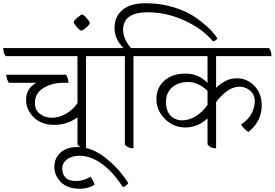

<svg xmlns="http://www.w3.org/2000/svg" viewBox="-45 -897 1698 1187"><path d="M632 -550H487V20Q466 20 450 10.5Q434 1 434 -8V-172Q371 -125 290.5 -125Q210 -125 163 -172.5Q116 -220 116 -279Q116 -351 180 -385H10Q-4 -406 -7 -435H364Q376 -414 379 -385H344Q276 -385 223.5 -353Q171 -321 171 -260Q171 -216 202.5 -192.5Q234 -169 276.5 -169Q319 -169 362.5 -193.5Q406 -218 434 -260V-550H-10Q-25 -569 -25 -600H617Q632 -582 632 -550Z M450 270Q372 270 331.5 229Q291 188 291 134.5Q291 81 329 46.5Q367 12 435 12Q523 12 607.5 79Q692 146 748 235Q737 252 715 260Q654 166 585 116Q516 66 448 66Q398 66 369 88.5Q340 111 340 145Q340 179 360 200.5Q380 222 425.5 222Q471 222 514 196Q533 221 540 245Q499 270 450 270Z M510 -754.5Q510 -746 488.5 -727Q467 -708 458 -708Q449 -708 430 -730Q411 -752 411 -760.5Q411 -769 433 -788Q455 -807 463.5 -807Q472 -807 491 -785Q510 -763 510 -754.5Z M582 -600H719Q663 -654 663 -724Q663 -794 712 -835.5Q761 -877 855 -877Q949 -877 1029 -852Q1109 -827 1163 -790Q1262 -720 1299 -659Q1290 -645 1272 -642Q1204 -721 1094 -771Q984 -821 868 -821Q716 -821 716 -712Q716 -659 764 -600H910Q925 -582 925 -550H780V20Q759 20 743 10.5Q727 1 727 -8V-550H597Q582 -569 582 -600Z M1291 -550V-354Q1352 -413 1417.5 -413Q1483 -413 1528 -366Q1573 -319 1573 -246Q1573 -146 1490 -81Q1461 -101 1445 -127Q1488 -155 1509 -193Q1530 -231 1530 -271.5Q1530 -312 1501.5 -336.5Q1473 -361 1435 -361Q1364 -361 1291 -266V20Q1270 20 1254 10.5Q1238 1 1238 -8V-165Q1177 -109 1102 -109Q1027 -109 974.5 -161.5Q922 -214 922 -284.5Q922 -355 971.5 -398.5Q1021 -442 1101 -442Q1181 -442 1238 -385V-550H872Q857 -569 857 -600H1618Q1633 -582 1633 -550ZM1238 -336Q1180 -390 1118 -390Q1056 -390 1018.5 -356Q981 -322 981 -266.5Q981 -211 1010 -182Q1039 -153 1081 -153Q1123 -153 1164.5 -178Q1206 -203 1238 -249Z"/></svg>

Font: Karma Light
Style: Regular
Weight: 300
Designer: Joana Correia
Foundry: Indian Type Foundry
Version: Version 1.202;PS 1.0;hotconv 1.0.78;makeotf.lib2.5.61930; tt